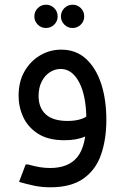

<svg xmlns="http://www.w3.org/2000/svg" viewBox="-20 -596 526 816"><path d="M254 0Q185 0 142 -27.5Q99 -55 79 -98Q59 -141 59 -189Q59 -248 83.5 -291.5Q108 -335 149.5 -360Q191 -385 240 -385Q303 -385 345.5 -346Q388 -307 410 -240Q432 -173 432 -86H347Q347 -187 317 -245Q287 -303 238 -303Q214 -303 192.5 -289.5Q171 -276 157.5 -250Q144 -224 144 -188Q144 -138 174.5 -110Q205 -82 267 -82Q303 -82 327.5 -91Q352 -100 368 -118L399 -58Q377 -32 342 -16Q307 0 254 0ZM194 200Q158 200 126.5 193.5Q95 187 61 177L89 103H99Q128 111 149.5 114.5Q171 118 193 118Q272 118 309.5 70.5Q347 23 347 -86H432Q432 -4 409.5 61Q387 126 334.5 163Q282 200 194 200ZM175 -477Q155 -477 140.5 -491.5Q126 -506 126 -526Q126 -547 140.5 -561.5Q155 -576 176 -576Q196 -576 210.5 -561.5Q225 -547 225 -526Q225 -506 210.5 -491.5Q196 -477 175 -477ZM288 -477Q268 -477 253.5 -491.5Q239 -506 239 -526Q239 -547 253.5 -561.5Q268 -576 289 -576Q309 -576 323.5 -561.5Q338 -547 338 -526Q338 -506 323.5 -491.5Q309 -477 288 -477Z"/></svg>

Font: Fustat Medium
Style: Regular
Weight: 500
Designer: Mohamed Gaber, Khaled Hosny, Laura Garcia Mut
Foundry: Kief Type Foundry, Alif Type Foundry, Hard Type Foundry
Version: Version 1.007